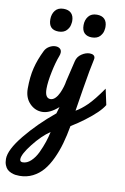

<svg xmlns="http://www.w3.org/2000/svg" viewBox="-151 -777 843 1297"><g transform="rotate(10 271.0 -128.5)"><path d="M278.3 -231.4 312.5 -375Q319.8 -406.2 347.7 -425Q375.5 -443.8 403.3 -443.8Q419.4 -443.8 429.2 -437Q439 -430.2 439 -416.5Q439 -412.1 437.5 -406.2Q423.3 -345.7 399.9 -201.2Q387.7 -128.9 375 -45.9Q411.6 -66.4 451.7 -105.5Q491.7 -144.5 549.8 -228L573.2 -119.6Q543.9 -69.3 448.7 2Q408.7 32.2 359.4 62.5Q347.7 128.9 332 184.1Q316.4 239.3 292.7 290.3Q269 341.3 239.3 376.5Q209.5 411.6 168.5 432.4Q127.4 453.1 78.1 453.1Q63 453.1 49.3 451.2Q35.6 449.2 20.3 442.9Q4.9 436.5 -5.9 426.5Q-16.6 416.5 -23.9 398.2Q-31.2 379.9 -31.2 356Q-31.2 293.5 52.5 190.9Q136.2 88.4 251 -5.9L264.2 -51.3Q205.6 1 153.8 1Q104 1 67.6 -37.1Q31.2 -75.2 31.2 -137.2Q31.2 -218.3 46.4 -279.5Q61.5 -340.8 93.8 -406.2Q104.5 -427.2 125.2 -439.2Q146 -451.2 167 -451.2Q185.1 -451.2 196.8 -442.1Q208.5 -433.1 208.5 -416Q208.5 -404.3 203.1 -390.6Q185.1 -344.2 170.7 -274.2Q156.2 -204.1 156.2 -158.2Q156.2 -93.8 194.3 -93.8Q211.4 -93.8 226.8 -109.1Q242.2 -124.5 252.4 -147.2Q262.7 -169.9 269.3 -191.9Q275.9 -213.9 278.3 -231.4ZM84 359.4Q113.3 359.4 139.9 334.5Q166.5 309.6 184.8 270.8Q203.1 231.9 215.3 195.3Q227.5 158.7 234.4 125Q178.2 162.6 121.3 234.9Q64.5 307.1 64.5 341.3Q64.5 359.4 84 359.4ZM476.1 -637.7Q476.1 -633.3 475.6 -628.4Q475.1 -623.5 473.1 -612.5Q471.2 -601.6 465.8 -592Q460.4 -582.5 452.4 -573.2Q444.3 -564 429.9 -558.3Q415.5 -552.7 397 -552.7Q364.7 -552.7 346.4 -570.3Q328.1 -587.9 328.1 -625Q328.1 -660.6 347.7 -685.3Q367.2 -710 405.3 -710Q439.9 -710 458 -691.4Q476.1 -672.9 476.1 -637.7ZM248 -637.7Q248 -633.8 247.3 -628.4Q246.6 -623 244.6 -612.3Q242.7 -601.6 237.3 -592Q231.9 -582.5 223.6 -573.2Q215.3 -564 201.2 -558.3Q187 -552.7 168.9 -552.7Q100.1 -552.7 100.1 -625Q100.1 -660.6 119.4 -685.3Q138.7 -710 177.2 -710Q211.4 -710 229.7 -691.4Q248 -672.9 248 -637.7Z"/></g></svg>

Font: iCiel Pacifico
Style: Regular
Weight: 400
Designer: Vernon Adams
Foundry: Vernon Adams
Version: Version 1.00 September 26, 2014, initial release